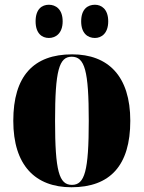

<svg xmlns="http://www.w3.org/2000/svg" viewBox="-20 -779 605 809"><path d="M380 -619C407 -619 436 -638 436 -689C436 -741 407 -759 380 -759C350 -759 322 -741 322 -689C322 -638 350 -619 380 -619ZM186 -619C214 -619 244 -638 244 -689C244 -741 214 -759 186 -759C157 -759 130 -741 130 -689C130 -638 157 -619 186 -619ZM281 10C444 10 529 -82 529 -270C529 -458 436 -550 284 -550C121 -550 36 -458 36 -270C36 -82 129 10 281 10ZM283 0C229 0 212 -58 212 -270C212 -482 229 -540 282 -540C337 -540 354 -482 354 -270C354 -58 337 0 283 0Z"/></svg>

Font: Noto Serif Display Condensed Black
Style: Regular
Weight: 900
Width: 3
Designer: Monotype Design Team
Foundry: Monotype Imaging Inc.
Version: Version 2.009